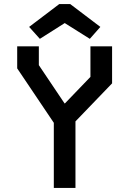

<svg xmlns="http://www.w3.org/2000/svg" viewBox="-20 -929 640 949"><path d="M427 -700H534V-517L353 -329V0H246V-322L65 -591V-700H172V-607L299 -418H301L427 -549ZM327 -909H273L124 -796L177 -737L300 -815L424 -737L476 -796Z"/></svg>

Font: Kode Mono SemiBold
Style: Regular
Weight: 600
Monospace: yes
Designer: Isa Ozler
Foundry: Kadena LLC
Version: Version 1.206;gftools[0.9.28]